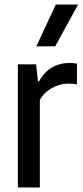

<svg xmlns="http://www.w3.org/2000/svg" viewBox="-20 -828 365 848"><path d="M59 -544H139.5L147.5 -469.5H153Q175 -510 209.8 -530Q244.5 -550 287.5 -550Q304 -550 320 -547V-455.5Q304.5 -458.5 281.5 -458.5Q243.5 -458.5 209 -439.2Q174.5 -420 156 -386.5V0H59ZM140.5 -623.5 226.5 -808H325L224 -623.5Z"/></svg>

Font: Encode Sans Condensed Medium
Style: Regular
Weight: 500
Width: 3
Designer: Multiple Designers
Foundry: Impallari Type
Version: Version 2.000